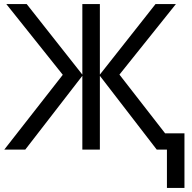

<svg xmlns="http://www.w3.org/2000/svg" viewBox="-20 -734 944 942"><path d="M843 -714 566 -368 790 -80H885V188H799V0H749L470 -362V0H384V-362L104 0H1L288 -367L11 -714H111L384 -368V-714H470V-368L743 -714Z"/></svg>

Font: Noto IKEA Latin
Style: Regular
Weight: 400
Designer: Monotype Design Team
Foundry: Monotype Imaging Inc.
Version: Version 1.0